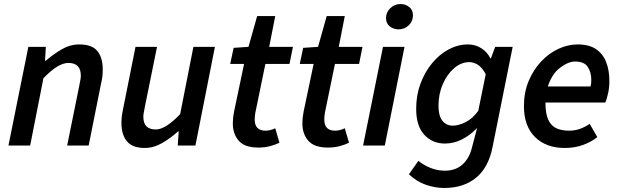

<svg xmlns="http://www.w3.org/2000/svg" viewBox="-20 -724 3081 955"><path d="M22 0 121 -491H208L204 -422H208Q246 -455 287.5 -479Q329 -503 375 -503Q437 -503 464 -470.5Q491 -438 491 -379Q491 -362 489.5 -346Q488 -330 483 -310L421 0H314L374 -296Q377 -313 379.5 -325Q382 -337 382 -348Q382 -411 320 -411Q295 -411 265 -393Q235 -375 196 -335L130 0Z M700 12Q639 12 611.5 -21Q584 -54 584 -112Q584 -129 586 -145.5Q588 -162 592 -181L654 -491H761L701 -195Q698 -178 695.5 -166Q693 -154 693 -143Q693 -80 755 -80Q803 -80 876 -156L942 -491H1049L952 0H864L869 -70H865Q829 -37 786.5 -12.5Q744 12 700 12Z M1265 10Q1197 10 1167.5 -24Q1138 -58 1138 -110Q1138 -138 1144 -168L1194 -406H1125L1142 -486L1216 -491L1259 -644H1349L1319 -491H1437L1420 -406H1300L1250 -163Q1247 -145 1247 -129Q1247 -74 1301 -74Q1314 -74 1326.5 -77.5Q1339 -81 1349 -86L1370 -14Q1352 -5 1325 2.5Q1298 10 1265 10Z M1611 10Q1543 10 1513.5 -24Q1484 -58 1484 -110Q1484 -138 1490 -168L1540 -406H1471L1488 -486L1562 -491L1605 -644H1695L1665 -491H1783L1766 -406H1646L1596 -163Q1593 -145 1593 -129Q1593 -74 1647 -74Q1660 -74 1672.5 -77.5Q1685 -81 1695 -86L1716 -14Q1698 -5 1671 2.5Q1644 10 1611 10Z M1786 0 1885 -491H1992L1894 0ZM1962 -578Q1938 -578 1919 -592.5Q1900 -607 1900 -634Q1900 -663 1921.5 -683.5Q1943 -704 1972 -704Q1996 -704 2015 -689.5Q2034 -675 2034 -648Q2034 -618 2013 -598Q1992 -578 1962 -578Z M2189 211Q2144 211 2098 195Q2052 179 2014 143L2061 76Q2088 98 2122 111.5Q2156 125 2193 125Q2246 125 2280.5 94Q2315 63 2328 8L2353 -87Q2318 -51 2277.5 -30.5Q2237 -10 2193 -10Q2131 -10 2090.5 -53.5Q2050 -97 2050 -183Q2050 -250 2071.5 -308Q2093 -366 2129.5 -410Q2166 -454 2212 -478.5Q2258 -503 2308 -503Q2344 -503 2373.5 -484.5Q2403 -466 2419 -434H2422L2443 -491H2530L2430 7Q2410 109 2348 160Q2286 211 2189 211ZM2232 -99Q2261 -99 2296 -116.5Q2331 -134 2359 -173L2396 -355Q2379 -387 2358 -401Q2337 -415 2314 -415Q2274 -415 2239 -385Q2204 -355 2182.5 -305.5Q2161 -256 2161 -197Q2161 -148 2180.5 -123.5Q2200 -99 2232 -99Z M2841 -418Q2806 -418 2765.5 -387Q2725 -356 2705 -294H2917Q2920 -305 2920.5 -311.5Q2921 -318 2921 -328Q2921 -364 2903.5 -391Q2886 -418 2841 -418ZM2789 12Q2696 12 2641 -42.5Q2586 -97 2586 -196Q2586 -265 2609.5 -321Q2633 -377 2671.5 -418Q2710 -459 2757.5 -481Q2805 -503 2853 -503Q2911 -503 2945.5 -479Q2980 -455 2995.5 -414Q3011 -373 3011 -322Q3011 -289 3005 -261.5Q2999 -234 2991 -214H2693Q2693 -158 2707.5 -127.5Q2722 -97 2748.5 -85.5Q2775 -74 2811 -74Q2840 -74 2866 -83.5Q2892 -93 2913 -108L2951 -42Q2921 -18 2880 -3Q2839 12 2789 12Z"/></svg>

Font: Source Sans 3 Semibold
Style: Italic
Weight: 600
Italic angle: -11°
Designer: Paul D. Hunt
Foundry: Adobe
Version: Version 3.052;hotconv 1.1.0;makeotfexe 2.6.0